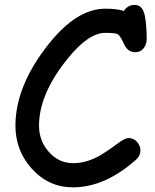

<svg xmlns="http://www.w3.org/2000/svg" viewBox="-20 -764 643 795"><path d="M539.1 -547.9Q507.8 -547.9 492.2 -584.5Q478.5 -615.7 466.8 -622.6Q456.5 -627.9 416 -627.9Q345.2 -627.9 258.8 -519.5Q141.6 -374 141.6 -243.7Q141.6 -180.7 182.1 -135.3Q223.6 -88.4 282.2 -88.4Q332.5 -88.4 383.3 -114.3Q411.6 -128.9 470.2 -171.9Q498 -192.4 512.2 -192.4Q533.2 -192.4 547.4 -176.5Q561.5 -160.6 561.5 -141.1Q561.5 -119.1 543 -102.5Q414.1 11.7 282.2 11.7Q181.2 11.7 111.3 -65.9Q43.9 -141.1 43.9 -243.7Q43.9 -409.2 182.6 -583Q298.3 -728 416 -728Q439.9 -728 459 -725.8Q478 -723.6 492.7 -718.8Q509.8 -743.7 537.1 -743.7Q570.8 -743.7 579.6 -699.2Q587.4 -659.7 587.4 -602.1Q587.4 -582 576.7 -566.9Q563.5 -547.9 539.1 -547.9Z"/></svg>

Font: Righma Çiddhi
Style: Regular
Weight: 400
Designer: R.S. Wihananto
Foundry: R.S. Wihananto
Version: Version 2.0.1